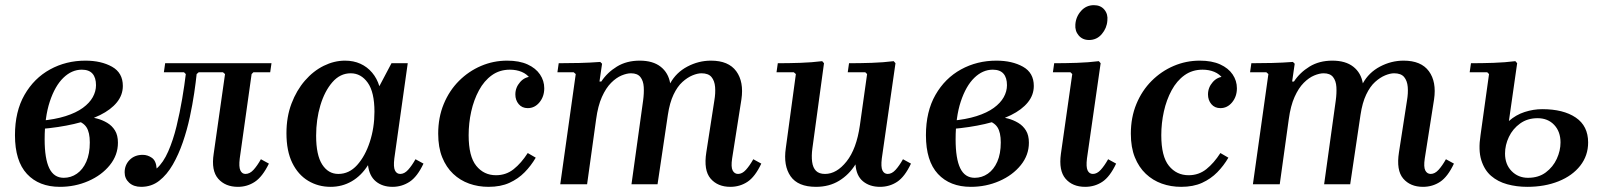

<svg xmlns="http://www.w3.org/2000/svg" viewBox="-20 -714 6218 744"><path d="M212 10Q131 10 84.5 -40Q38 -90 38 -190Q38 -282 75 -346.5Q112 -411 174 -445Q236 -479 311 -479Q372 -479 414 -455.5Q456 -432 456 -381Q456 -346 433 -317.5Q410 -289 367.5 -268Q325 -247 266.5 -233.5Q208 -220 137 -214V-246Q193 -251 234 -264Q275 -277 301 -296Q327 -315 339.5 -337.5Q352 -360 352 -384Q352 -413 338.5 -428.5Q325 -444 297 -444Q258 -444 225.5 -412.5Q193 -381 173 -320.5Q153 -260 153 -174Q153 -99 171 -62Q189 -25 227 -25Q255 -25 278 -41Q301 -57 314.5 -87.5Q328 -118 328 -162Q328 -201 315 -221Q302 -241 270 -249L318 -262Q336 -260 356.5 -254.5Q377 -249 395.5 -238Q414 -227 425.5 -208.5Q437 -190 437 -161Q437 -113 405.5 -74Q374 -35 322.5 -12.5Q271 10 212 10Z M527 10Q498 10 480.5 -6Q463 -22 463 -46Q463 -75 482.5 -94.5Q502 -114 533 -114Q552 -114 568.5 -102.5Q585 -91 587 -61Q613 -84 632 -127.5Q651 -171 664 -224.5Q677 -278 686 -331.5Q695 -385 700 -427L693 -434H615L620 -469H1032L1027 -434H962L955 -427L909 -100Q905 -67 911.5 -53.5Q918 -40 931 -40Q948 -40 962.5 -56Q977 -72 991 -97L1022 -80Q997 -29 967.5 -9.5Q938 10 902 10Q853 10 825.5 -21.5Q798 -53 808 -118L852 -427L844 -434H750L742 -427Q739 -397 732.5 -353Q726 -309 715.5 -260Q705 -211 688.5 -163Q672 -115 649.5 -76Q627 -37 597 -13.5Q567 10 527 10Z M1090 -198Q1090 -261 1109.5 -312.5Q1129 -364 1161.5 -401.5Q1194 -439 1234.5 -459Q1275 -479 1317 -479Q1350 -479 1376.5 -467Q1403 -455 1422 -432.5Q1441 -410 1450 -380L1497 -469H1560L1508 -100Q1504 -67 1510.5 -53.5Q1517 -40 1531 -40Q1547 -40 1561.5 -56Q1576 -72 1590 -97L1621 -80Q1597 -29 1567 -9.5Q1537 10 1501 10Q1462 10 1436.5 -11Q1411 -32 1406 -74Q1380 -33 1343 -11.5Q1306 10 1261 10Q1213 10 1174 -13.5Q1135 -37 1112.5 -83Q1090 -129 1090 -198ZM1205 -188Q1205 -113 1228.5 -76.5Q1252 -40 1291 -40Q1333 -40 1364 -74.5Q1395 -109 1413 -164Q1431 -219 1431 -281Q1431 -357 1405 -393.5Q1379 -430 1339 -430Q1298 -430 1268 -395.5Q1238 -361 1221.5 -306Q1205 -251 1205 -188Z M1873 10Q1833 10 1798 -2.5Q1763 -15 1736 -40.5Q1709 -66 1693.5 -104.5Q1678 -143 1678 -196Q1678 -259 1699.5 -311Q1721 -363 1758.5 -400.5Q1796 -438 1844 -458.5Q1892 -479 1945 -479Q1992 -479 2024 -464.5Q2056 -450 2072.5 -425.5Q2089 -401 2089 -372Q2089 -340 2070.5 -317.5Q2052 -295 2025 -295Q2003 -295 1990 -310.5Q1977 -326 1977 -348Q1977 -375 1995.5 -396Q2014 -417 2041 -417Q2064 -417 2072 -404Q2080 -391 2080 -376L2047 -368Q2047 -392 2034.5 -409.5Q2022 -427 2001.5 -435.5Q1981 -444 1956 -444Q1916 -444 1886 -422.5Q1856 -401 1836 -364Q1816 -327 1806 -282Q1796 -237 1796 -190Q1796 -108 1825.5 -71.5Q1855 -35 1902 -35Q1941 -35 1970.5 -58.5Q2000 -82 2025 -121L2056 -103Q2038 -72 2013 -46.5Q1988 -21 1954 -5.5Q1920 10 1873 10Z M2899 -97 2930 -80Q2906 -29 2876.5 -9.5Q2847 10 2810 10Q2761 10 2733.5 -22Q2706 -54 2717 -124L2748 -324Q2753 -353 2751 -377Q2749 -401 2737 -415.5Q2725 -430 2698 -430Q2683 -430 2663.5 -422Q2644 -414 2624.5 -396.5Q2605 -379 2590 -347.5Q2575 -316 2568 -269L2528 0H2427L2472 -324Q2476 -353 2474.5 -377Q2473 -401 2461.5 -415.5Q2450 -430 2425 -430Q2409 -430 2388.5 -421.5Q2368 -413 2348 -393Q2328 -373 2312.5 -338.5Q2297 -304 2290 -252L2255 0H2151L2211 -427L2203 -434H2140L2145 -469Q2184 -469 2225 -470Q2266 -471 2306 -474L2313 -467L2303 -398H2310Q2333 -433 2370.5 -456Q2408 -479 2459 -479Q2510 -479 2540 -455.5Q2570 -432 2577 -391Q2600 -433 2643.5 -456Q2687 -479 2735 -479Q2803 -479 2833 -438Q2863 -397 2853 -329L2817 -100Q2812 -67 2819 -53.5Q2826 -40 2840 -40Q2856 -40 2870.5 -56Q2885 -72 2899 -97Z M3479 -97 3510 -80Q3486 -29 3456.5 -9.5Q3427 10 3390 10Q3350 10 3324 -11.5Q3298 -33 3295 -77Q3270 -37 3231.5 -13.5Q3193 10 3142 10Q3072 10 3043.5 -31Q3015 -72 3025 -140L3064 -427L3056 -434H2989L2994 -469Q3036 -469 3081 -470.5Q3126 -472 3166 -477L3173 -469L3128 -139Q3124 -110 3127 -87Q3130 -64 3142 -52Q3154 -40 3177 -40Q3222 -40 3260.5 -88.5Q3299 -137 3312 -228L3340 -427L3333 -434H3265L3270 -469Q3313 -469 3358 -470.5Q3403 -472 3443 -477L3450 -469L3397 -100Q3393 -67 3399.5 -53.5Q3406 -40 3420 -40Q3436 -40 3450.5 -56Q3465 -72 3479 -97Z M3742 10Q3661 10 3614.5 -40Q3568 -90 3568 -190Q3568 -282 3605 -346.5Q3642 -411 3704 -445Q3766 -479 3841 -479Q3902 -479 3944 -455.5Q3986 -432 3986 -381Q3986 -346 3963 -317.5Q3940 -289 3897.5 -268Q3855 -247 3796.5 -233.5Q3738 -220 3667 -214V-246Q3723 -251 3764 -264Q3805 -277 3831 -296Q3857 -315 3869.5 -337.5Q3882 -360 3882 -384Q3882 -413 3868.5 -428.5Q3855 -444 3827 -444Q3788 -444 3755.5 -412.5Q3723 -381 3703 -320.5Q3683 -260 3683 -174Q3683 -99 3701 -62Q3719 -25 3757 -25Q3785 -25 3808 -41Q3831 -57 3844.5 -87.5Q3858 -118 3858 -162Q3858 -201 3845 -221Q3832 -241 3800 -249L3848 -262Q3866 -260 3886.5 -254.5Q3907 -249 3925.5 -238Q3944 -227 3955.5 -208.5Q3967 -190 3967 -161Q3967 -113 3935.5 -74Q3904 -35 3852.5 -12.5Q3801 10 3742 10Z M4274 -97 4305 -80Q4281 -29 4251.5 -9.5Q4222 10 4185 10Q4136 10 4109 -21.5Q4082 -53 4091 -118L4135 -427L4128 -434H4060L4065 -469Q4108 -469 4153 -470.5Q4198 -472 4238 -477L4245 -469L4192 -100Q4188 -67 4194.5 -53.5Q4201 -40 4215 -40Q4231 -40 4245.5 -56Q4260 -72 4274 -97ZM4200 -559Q4175 -559 4160 -576.5Q4145 -594 4147 -619Q4149 -649 4169 -671.5Q4189 -694 4219 -694Q4245 -694 4259.5 -676.5Q4274 -659 4271 -634Q4269 -605 4249.5 -582Q4230 -559 4200 -559Z M4557 10Q4517 10 4482 -2.5Q4447 -15 4420 -40.5Q4393 -66 4377.5 -104.5Q4362 -143 4362 -196Q4362 -259 4383.5 -311Q4405 -363 4442.5 -400.5Q4480 -438 4528 -458.5Q4576 -479 4629 -479Q4676 -479 4708 -464.5Q4740 -450 4756.5 -425.5Q4773 -401 4773 -372Q4773 -340 4754.5 -317.5Q4736 -295 4709 -295Q4687 -295 4674 -310.5Q4661 -326 4661 -348Q4661 -375 4679.5 -396Q4698 -417 4725 -417Q4748 -417 4756 -404Q4764 -391 4764 -376L4731 -368Q4731 -392 4718.5 -409.5Q4706 -427 4685.5 -435.5Q4665 -444 4640 -444Q4600 -444 4570 -422.5Q4540 -401 4520 -364Q4500 -327 4490 -282Q4480 -237 4480 -190Q4480 -108 4509.5 -71.5Q4539 -35 4586 -35Q4625 -35 4654.5 -58.5Q4684 -82 4709 -121L4740 -103Q4722 -72 4697 -46.5Q4672 -21 4638 -5.5Q4604 10 4557 10Z M5583 -97 5614 -80Q5590 -29 5560.5 -9.5Q5531 10 5494 10Q5445 10 5417.5 -22Q5390 -54 5401 -124L5432 -324Q5437 -353 5435 -377Q5433 -401 5421 -415.5Q5409 -430 5382 -430Q5367 -430 5347.5 -422Q5328 -414 5308.5 -396.5Q5289 -379 5274 -347.5Q5259 -316 5252 -269L5212 0H5111L5156 -324Q5160 -353 5158.5 -377Q5157 -401 5145.5 -415.5Q5134 -430 5109 -430Q5093 -430 5072.5 -421.5Q5052 -413 5032 -393Q5012 -373 4996.5 -338.5Q4981 -304 4974 -252L4939 0H4835L4895 -427L4887 -434H4824L4829 -469Q4868 -469 4909 -470Q4950 -471 4990 -474L4997 -467L4987 -398H4994Q5017 -433 5054.5 -456Q5092 -479 5143 -479Q5194 -479 5224 -455.5Q5254 -432 5261 -391Q5284 -433 5327.5 -456Q5371 -479 5419 -479Q5487 -479 5517 -438Q5547 -397 5537 -329L5501 -100Q5496 -67 5503 -53.5Q5510 -40 5524 -40Q5540 -40 5554.5 -56Q5569 -72 5583 -97Z M5898 10Q5857 10 5820.5 0Q5784 -10 5758 -32.5Q5732 -55 5720 -93.5Q5708 -132 5717 -190L5750 -427L5743 -434H5675L5680 -469Q5723 -469 5767.5 -470.5Q5812 -472 5852 -477L5859 -469L5827 -245Q5854 -269 5888 -280Q5922 -291 5956 -291Q6038 -291 6086 -258.5Q6134 -226 6134 -162Q6134 -111 6103.5 -72Q6073 -33 6019.5 -11.5Q5966 10 5898 10ZM5901 -25Q5942 -25 5970 -46Q5998 -67 6012.5 -98.5Q6027 -130 6027 -162Q6027 -204 6002.5 -230Q5978 -256 5938 -256Q5899 -256 5870.5 -235.5Q5842 -215 5827 -183.5Q5812 -152 5812 -119Q5812 -77 5837.5 -51Q5863 -25 5901 -25Z"/></svg>

Font: Brygada 1918 SemiBold
Style: Italic
Weight: 600
Italic angle: -8°
Designer: Mateusz Machalski | Borys Kosmynka | Przemek Hoffer
Foundry: NIEPODLEGLA 2018
Version: Version 3.006